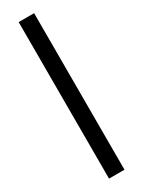

<svg xmlns="http://www.w3.org/2000/svg" viewBox="-225 -726 674 904"><g transform="rotate(-30 112.0 -274.5)"><path d="M70 -700H154V151H70Z"/></g></svg>

Font: Urbanist Medium
Style: Regular
Weight: 500
Designer: Corey Hu
Foundry: Corey Hu
Version: Version 1.321; ttfautohint (v1.8.4.7-5d5b)